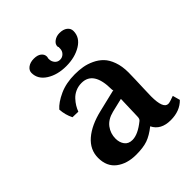

<svg xmlns="http://www.w3.org/2000/svg" viewBox="-176 -734 860 860"><g transform="rotate(-45 253.5 -304.5)"><path d="M323.2 -215.8 257.8 -200.2Q218.3 -190.4 199.2 -164.8Q180.2 -139.2 180.2 -106.9Q180.2 -82.5 192.6 -65.7Q205.1 -48.8 230 -48.8Q265.1 -48.8 312 -86.9Q319.8 -92.8 319.8 -107.9ZM414.1 9.8Q351.6 9.8 329.1 -36.1Q295.9 -9.8 267.8 0Q239.7 9.8 194.8 9.8Q137.7 9.8 100.8 -18.3Q64 -46.4 64 -101.1Q64 -152.8 106 -189Q147.9 -225.1 221.2 -242.2L329.1 -268.1H327.1Q324.2 -268.1 324.2 -274.9Q324.2 -391.1 249 -391.1Q228 -391.1 210.2 -383.1Q192.4 -375 180.2 -361.8Q168 -348.6 160.4 -335.9Q152.8 -323.2 147.9 -310.1L111.8 -311Q96.2 -341.8 94.2 -377Q115.2 -401.4 157.5 -420.7Q199.7 -439.9 254.9 -439.9Q281.2 -439.9 304.4 -436Q327.6 -432.1 351.6 -420.9Q375.5 -409.7 392.6 -392.1Q409.7 -374.5 420.4 -344.7Q431.2 -314.9 431.2 -275.9Q431.2 -252.9 430.2 -231Q429.7 -214.4 428.2 -175.8Q426.8 -137.2 426.8 -127.9Q426.8 -49.8 458 -49.8Q467.8 -49.8 497.1 -61L506.8 -25.9Q472.2 9.8 414.1 9.8ZM388.2 -581.1Q388.2 -540.5 348.9 -516.4Q309.6 -492.2 253.9 -492.2Q198.7 -492.2 160.4 -516.6Q122.1 -541 122.1 -581.1Q122.1 -597.2 137 -608.2Q151.9 -619.1 174.8 -619.1Q197.8 -619.1 210.4 -609.1Q223.1 -599.1 223.1 -584Q223.1 -580.1 221.2 -575.2V-568.8Q221.2 -554.2 230.7 -543.2Q240.2 -532.2 254.9 -532.2Q269.5 -532.2 279.8 -542.7Q290 -553.2 290 -567.9V-575.2H291Q288.1 -580.1 288.1 -583Q288.1 -597.7 302.7 -608.4Q317.4 -619.1 336.9 -619.1Q360.8 -619.1 374.5 -608.4Q388.2 -597.7 388.2 -581.1Z"/></g></svg>

Font: Linear Smooth
Style: Bold
Weight: 700
Designer: Philipp H. Poll, Flanker
Foundry: Philipp H. Poll, reworked by Flanker
Version: Version 1.061 | FøM Fix